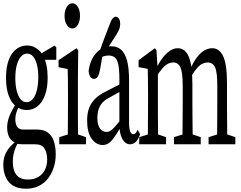

<svg xmlns="http://www.w3.org/2000/svg" viewBox="-25 -880 1467 1171"><path d="M133.3 271Q85.9 271 55.4 252.7Q24.9 234.4 10 200.4Q-4.9 166.5 -4.9 125Q-4.9 95.2 3.9 69.6Q12.7 43.9 33 19.5Q53.2 -4.9 88.4 -29.3L92.3 -21.5Q78.1 1 69.8 21.2Q61.5 41.5 57.4 61.5Q53.2 81.5 53.2 106Q53.2 144.5 64.5 168.9Q75.7 193.4 96.2 204.1Q116.7 214.8 144 214.8Q183.1 214.8 209.5 198.7Q235.8 182.6 249.3 155Q262.7 127.4 262.7 93.3Q262.7 52.2 246.3 26.1Q230 0 191.9 0H109.9Q100.6 0 90.3 -1.2Q80.1 -2.4 72.3 -4.9V-8.3Q45.4 -18.1 32 -42Q18.6 -65.9 18.6 -104Q18.6 -133.8 31 -168.2Q43.5 -202.6 74.2 -250V-262.7L98.1 -245.1Q83 -217.8 75.7 -196.3Q68.4 -174.8 68.4 -154.8Q68.4 -121.6 80.3 -105.7Q92.3 -89.8 117.7 -89.8H202.6Q241.7 -89.8 266.4 -72Q291 -54.2 303 -20Q314.9 14.2 314.9 62.5Q314.9 102.5 303.2 139.6Q291.5 176.8 269 206.8Q246.6 236.8 212.4 253.9Q178.2 271 133.3 271ZM138.2 -209Q101.6 -209 72.8 -231.2Q43.9 -253.4 27.8 -297.1Q11.7 -340.8 11.7 -405.8Q11.7 -469.2 27.8 -512.9Q43.9 -556.6 73.2 -579.6Q102.5 -602.5 139.2 -602.5Q160.6 -602.5 178.2 -595.5Q195.8 -588.4 211.2 -574.7Q226.6 -561 238.3 -540L239.3 -537.6Q252 -513.7 258.8 -480.5Q265.6 -447.3 265.6 -405.8Q265.6 -343.3 249 -298.8Q232.4 -254.4 203.6 -231.7Q174.8 -209 138.2 -209ZM136.7 -256.8Q159.2 -256.8 175.5 -276.9Q191.9 -296.9 200.2 -331.1Q208.5 -365.2 208.5 -409.2Q208.5 -452.6 200.4 -485.1Q192.4 -517.6 177 -535.4Q161.6 -553.2 140.1 -553.2Q118.7 -553.2 102.3 -534.2Q85.9 -515.1 77.1 -482.2Q68.4 -449.2 68.4 -404.3Q68.4 -360.8 76.7 -327.4Q85 -293.9 100.1 -275.4Q115.2 -256.8 136.7 -256.8ZM211.4 -515.1V-547.4H215.8L308.1 -602.5L318.4 -590.8V-515.1Z M336.4 0V-43.5L413.6 -67.4H429.7L499.5 -43.5V0ZM387.7 0Q388.7 -27.3 388.7 -72.5Q388.7 -117.7 389.2 -166.3Q389.6 -214.8 389.6 -251.5V-308.1Q389.6 -357.4 389.2 -390.4Q388.7 -423.3 387.7 -459L332 -470.2V-512.7L441.4 -585.9L452.1 -573.2L450.2 -410.2V-251.5Q450.2 -213.9 450.2 -165.8Q450.2 -117.7 450.7 -72.5Q451.2 -27.3 452.1 0ZM416 -706.5Q396 -706.5 382.3 -728.3Q368.7 -750 368.7 -783.2Q368.7 -816.4 382.6 -838.1Q396.5 -859.9 416 -859.9Q436 -859.9 449.5 -838.6Q462.9 -817.4 462.9 -783.2Q462.9 -750 449.5 -728.3Q436 -706.5 416 -706.5Z M601.1 4.4Q562 4.4 534.2 -33.7Q506.3 -71.8 506.3 -146Q506.3 -181.2 515.4 -212.2Q524.4 -243.2 549.6 -271.5Q574.7 -299.8 623 -323.2Q641.6 -333 659.7 -342.3Q677.7 -351.6 695.8 -360.4Q713.9 -369.1 731.9 -377.4V-334Q708 -322.3 685.1 -309.1Q662.1 -295.9 638.7 -282.7Q606.9 -266.1 592.5 -245.1Q578.1 -224.1 573.5 -202.9Q568.8 -181.6 568.8 -162.6Q568.8 -115.7 585.4 -95.5Q602.1 -75.2 625.5 -75.2Q637.2 -75.2 647.9 -81.8Q658.7 -88.4 675.8 -107.2Q692.9 -126 721.2 -161.6L731.4 -101.6H709.5Q688 -65.9 671.6 -42.5Q655.3 -19 638.9 -7.3Q622.6 4.4 601.1 4.4ZM768.1 0Q738.8 0 720.9 -33Q703.1 -65.9 703.1 -120.6V-126.5V-396.5Q703.1 -455.6 696.3 -487.1Q689.5 -518.6 674.6 -530Q659.7 -541.5 637.2 -541.5Q625.5 -541.5 609.6 -537.4Q593.8 -533.2 572.8 -521L603 -559.1L585.4 -456.5Q580.6 -429.2 571.8 -414.1Q563 -398.9 548.8 -398.9Q533.7 -398.9 525.4 -412.4Q517.1 -425.8 515.6 -448.2Q524.9 -516.6 562.3 -557.1Q599.6 -597.7 652.8 -597.7Q690.4 -597.7 714.1 -576.4Q737.8 -555.2 750 -509.8Q762.2 -464.4 762.2 -388.2V-132.3Q762.2 -93.8 769.3 -77.6Q776.4 -61.5 787.1 -61.5Q796.4 -61.5 803 -69.1Q809.6 -76.7 814.5 -88.4L829.6 -61.5Q816.9 -26.4 801.8 -13.2Q786.6 0 768.1 0ZM580.6 -560.1Q589.8 -589.4 600.1 -616.5Q610.4 -643.6 621.1 -671.9Q631.8 -700.2 643.1 -729Q652.3 -756.3 662.1 -767.3Q671.9 -778.3 681.2 -778.3Q690.4 -778.3 699.2 -767.6Q708 -756.8 708 -732.4Q708 -720.7 703.4 -705.8Q698.7 -690.9 683.6 -666.5Q669.4 -645 655.3 -623.3Q641.1 -601.6 627.4 -579.8Q613.8 -558.1 598.6 -536.6Z M824.2 0V-43.5L900.9 -67.4H918L987.8 -43.5V0ZM876 0Q877 -27.3 877 -72.8Q877 -118.2 877.4 -166.5Q877.9 -214.8 877.9 -252.4V-310.1Q877.9 -343.3 877.4 -367.9Q877 -392.6 877 -414.3Q877 -436 876 -460L820.3 -470.7V-512.7L919.4 -585.9L929.2 -574.2L938 -435.1V-432.6V-252.4Q938 -214.8 938.2 -166.5Q938.5 -118.2 939 -73.2Q939.5 -28.3 940.4 0ZM1036.1 0V-43.5L1112.8 -67.4H1128.4L1199.2 -43.5V0ZM1086.9 0Q1087.9 -27.3 1088.1 -72Q1088.4 -116.7 1088.9 -165.5Q1089.4 -214.4 1089.4 -252.4V-354Q1089.4 -435.5 1076.2 -467.3Q1063 -499 1031.2 -499Q1014.6 -499 998.8 -490.7Q982.9 -482.4 966.6 -464.1Q950.2 -445.8 931.2 -416.5L919.4 -457.5H926.3Q942.9 -495.1 964.4 -523.9Q985.8 -552.7 1010 -569.3Q1034.2 -585.9 1058.6 -585.9Q1104.5 -585.9 1126.5 -533.7Q1148.4 -481.4 1148.4 -364.3V-252.4Q1148.4 -213.9 1148.9 -165.3Q1149.4 -116.7 1149.9 -72.5Q1150.4 -28.3 1150.9 0ZM1247.1 0V-43.5L1323.7 -67.4H1340.3L1410.2 -43.5V0ZM1298.3 0Q1299.3 -27.3 1299.3 -72Q1299.3 -116.7 1299.8 -165.5Q1300.3 -214.4 1300.3 -252.4V-356.4Q1300.3 -440.4 1286.6 -469.7Q1272.9 -499 1241.2 -499Q1226.1 -499 1210.2 -491.7Q1194.3 -484.4 1178.2 -466.3Q1162.1 -448.2 1142.1 -416.5L1127.9 -455.1H1133.8Q1152.8 -498.5 1174.6 -528.1Q1196.3 -557.6 1220.5 -571.8Q1244.6 -585.9 1269.5 -585.9Q1313 -585.9 1336.2 -536.6Q1359.4 -487.3 1359.4 -376V-252.4Q1359.4 -213.9 1359.9 -165.3Q1360.4 -116.7 1360.6 -72.5Q1360.8 -28.3 1361.8 0Z"/></svg>

Font: Scarab Serif
Style: Condensed
Weight: 400
Designer: John Roberts
Foundry: Scarab
Version: 1.0